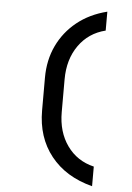

<svg xmlns="http://www.w3.org/2000/svg" viewBox="-62 -886 725 1052"><g transform="rotate(5 300.0 -360.0)"><path d="M485 120Q338 82 257 -20Q176 -122 176 -270V-450Q176 -547 213.5 -626Q251 -705 320 -760.5Q389 -816 485 -840V-736Q392 -713 338 -636.5Q284 -560 284 -450V-270Q284 -161 338 -85.5Q392 -10 485 12Z"/></g></svg>

Font: Tiny SemiBold
Style: Regular
Weight: 600
Designer: Philipp Nurullin, Konstantin Bulenkov
Foundry: JetBrains
Version: Version 2.251; ttfautohint (v1.8.4.7-5d5b)